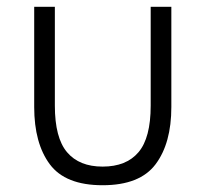

<svg xmlns="http://www.w3.org/2000/svg" viewBox="-20 -536 607 567"><path d="M283 11Q173 11 127 -51Q81 -113 81 -220V-516H142V-224Q142 -129 178 -86.5Q214 -44 283 -44Q353 -44 389 -86.5Q425 -129 425 -224V-516H486V-220Q486 -113 439.5 -51Q393 11 283 11Z"/></svg>

Font: Ubuntu Sans Light
Style: Regular
Weight: 300
Designer: Dalton Maag Ltd
Foundry: Dalton Maag Ltd
Version: Version 1.006; ttfautohint (v1.8.4.7-5d5b)